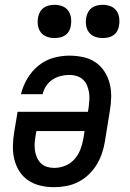

<svg xmlns="http://www.w3.org/2000/svg" viewBox="-20 -769 540 797"><path d="M203 8Q175 8 147.5 1.5Q120 -5 97.5 -20Q75 -35 60.5 -58Q46 -81 39.5 -107.5Q33 -134 33.5 -163Q34 -192 39 -221L53 -305H345L348 -323Q350 -338 351 -354Q352 -370 349.5 -385.5Q347 -401 341 -415Q335 -429 324 -439Q313 -449 298.5 -453.5Q284 -458 268 -458Q250 -458 232 -453.5Q214 -449 198 -438.5Q182 -428 171.5 -412Q161 -396 157 -378H67Q75 -411 93 -442Q111 -473 139 -496Q167 -519 200.5 -528.5Q234 -538 268 -538Q297 -538 325 -532Q353 -526 375.5 -511Q398 -496 413 -473Q428 -450 435 -423.5Q442 -397 441.5 -367.5Q441 -338 436 -309L415 -179Q411 -155 402.5 -130.5Q394 -106 380 -83.5Q366 -61 346 -42.5Q326 -24 302.5 -12.5Q279 -1 253.5 3.5Q228 8 203 8ZM205 -72Q228 -72 250.5 -81Q273 -90 289 -108Q305 -126 313.5 -148Q322 -170 326 -193L331 -225H131L128 -207Q125 -192 124 -176Q123 -160 125 -145Q127 -130 133 -116Q139 -102 149.5 -91.5Q160 -81 174.5 -76.5Q189 -72 205 -72Q205 -72 205 -72Q205 -72 205 -72ZM406 -611Q390 -611 374.5 -616.5Q359 -622 349.5 -634.5Q340 -647 337.5 -663.5Q335 -680 338 -697Q340 -708 346 -719Q352 -730 362 -737Q372 -744 383.5 -746.5Q395 -749 406 -749Q423 -749 438 -743.5Q453 -738 462.5 -725.5Q472 -713 474.5 -696.5Q477 -680 474 -663Q473 -652 467 -641Q461 -630 451 -623Q441 -616 429.5 -613.5Q418 -611 406 -611ZM206 -611Q190 -611 174.5 -616.5Q159 -622 149.5 -634.5Q140 -647 137.5 -663.5Q135 -680 138 -697Q140 -708 146 -719Q152 -730 162 -737Q172 -744 183.5 -746.5Q195 -749 206 -749Q223 -749 238 -743.5Q253 -738 262.5 -725.5Q272 -713 274.5 -696.5Q277 -680 274 -663Q273 -652 267 -641Q261 -630 251 -623Q241 -616 229.5 -613.5Q218 -611 206 -611Z"/></svg>

Font: Iosevka Slab Medium Oblique
Style: Regular
Weight: 500
Italic angle: -9°
Monospace: yes
Designer: Belleve Invis
Foundry: Belleve Invis
Version: Version 11.1.1; ttfautohint (v1.8.3)